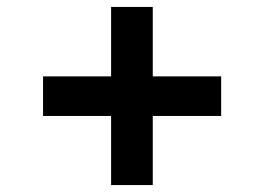

<svg xmlns="http://www.w3.org/2000/svg" viewBox="-20 -638 760 553"><path d="M300 -105V-304H104V-418H300V-618H420V-418H617V-304H420V-105Z"/></svg>

Font: Mona Sans Expanded SemiBold
Style: Regular
Weight: 600
Width: 7
Designer: Deni Anggara
Foundry: GitHub
Version: Version 2.000